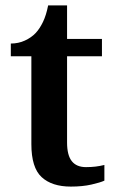

<svg xmlns="http://www.w3.org/2000/svg" viewBox="-20 -680 427 710"><path d="M242 10Q172 10 134 -25Q96 -60 96 -147V-472H20V-519Q48 -519 72 -530Q96 -541 112 -558Q127 -574 139 -599Q151 -624 158 -660H228V-536H357V-472H228V-153Q228 -106 245.5 -84Q263 -62 298 -62Q317 -62 333.5 -64Q350 -66 366 -70V-12Q351 -5 318 2.5Q285 10 242 10Z"/></svg>

Font: Noto Naskh Arabic SemiBold
Style: Regular
Weight: 600
Designer: Monotype Design Team, David Williams, Mohamad Dakak and Nizar Qandah
Foundry: Monotype Imaging Inc.
Version: Version 2.016